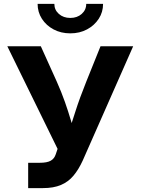

<svg xmlns="http://www.w3.org/2000/svg" viewBox="-20 -965 721 985"><path d="M124.5 0V-129.9H184.1Q221.2 -129.9 240 -140.4Q258.8 -150.9 266.1 -173.8L275.4 -201.2L17.6 -727.5H189.5L271 -546.9Q295.4 -492.2 313 -442.1Q330.6 -392.1 344 -346.2Q357.4 -300.3 369.6 -259.3H323.7Q342.8 -317.9 366 -390.6Q389.2 -463.4 422.9 -546.9L495.6 -727.5H663.1L404.3 -141.1Q383.3 -95.2 356.9 -63.7Q330.6 -32.2 292.7 -16.1Q254.9 0 200.7 0ZM340.8 -793.9Q293 -793.9 255.1 -814Q217.3 -834 195.1 -868.4Q172.9 -902.8 172.9 -945.3H258.8Q258.8 -914.1 282 -893.6Q305.2 -873 340.8 -873Q376 -873 399.2 -893.6Q422.4 -914.1 422.4 -945.3H508.8Q508.8 -902.8 486.6 -868.7Q464.4 -834.5 426.5 -814.2Q388.7 -793.9 340.8 -793.9Z"/></svg>

Font: Inter 20pt
Style: Bold
Weight: 700
Version: Version 4.001;git-66647c0bb